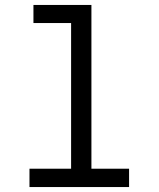

<svg xmlns="http://www.w3.org/2000/svg" viewBox="-20 -755 640 775"><path d="M99 0V-74H267V-662H115V-735H349V-74H501V0Z"/></svg>

Font: Zed Mono Extended
Style: Regular
Weight: 400
Width: 7
Monospace: yes
Designer: Belleve Invis
Foundry: Belleve Invis
Version: Version 1.0.0; ttfautohint (v1.8.4)